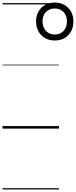

<svg xmlns="http://www.w3.org/2000/svg" viewBox="-20 -1016 600 1517"><path d="M412 -696Q369 -696 336 -715Q303 -734 284 -768Q265 -802 265 -847Q265 -891 284 -924.5Q303 -958 336 -977Q369 -996 412 -996Q456 -996 489 -977Q522 -958 541 -924.5Q560 -891 560 -847Q560 -802 541.5 -768Q523 -734 489.5 -715Q456 -696 412 -696ZM413 -743Q455 -743 482 -771.5Q509 -800 509 -847Q509 -894 482 -921.5Q455 -949 413 -949Q371 -949 343.5 -921.5Q316 -894 316 -847Q316 -800 343.5 -771.5Q371 -743 413 -743ZM0 471H446V481H0ZM0 -20H446V0H0ZM0 -505H446V-500H0ZM0 -991H446V-981H0Z"/></svg>

Font: Playwrite IE Guides
Style: Regular
Weight: 400
Designer: Veronika Burian, José Scaglione
Foundry: TypeTogether
Version: Version 1.003